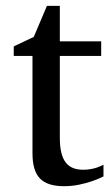

<svg xmlns="http://www.w3.org/2000/svg" viewBox="-20 -623 380 655"><path d="M333 -21Q314.5 -11.7 292.5 -4.4Q273.9 2 249.5 7.1Q225.1 12.2 198.2 12.2Q141.6 12.2 116.2 -14.2Q90.8 -40.5 90.8 -100.1V-432.1H26.9V-464.8L95.2 -497.1L140.1 -603H184.1V-481.9H325.2V-432.1H184.1V-152.8Q184.1 -123 189.2 -102.3Q194.3 -81.5 204.3 -68.6Q214.4 -55.7 229.2 -49.8Q244.1 -43.9 264.2 -43.9Q278.8 -43.9 291.3 -46.4Q303.7 -48.8 313 -52.2Q323.7 -56.2 333 -61Z"/></svg>

Font: Charis SIL Phon
Style: Regular
Weight: 400
Foundry: SIL International
Version: Version 5.000